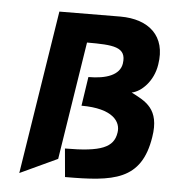

<svg xmlns="http://www.w3.org/2000/svg" viewBox="-41 -490 469 527"><g transform="rotate(5 194.0 -226.0)"><path d="M31 0 134 -48 185 -373C257 -373 295 -371 288 -324C283 -292 246 -279 197 -279L185 -199C272 -199 295 -164 290 -134C284 -93 250 -78 150 -78L157 0C290 0 367 -9 386 -130C399 -209 358 -227 319 -247C345 -252 378 -283 385 -330C398 -409 349 -452 270 -452L102 -451Z"/></g></svg>

Font: Rabbid Highway Sign II Hop
Style: Obl
Weight: 400
Foundry: Cannot Into Space Fonts
Version: Version 0.277